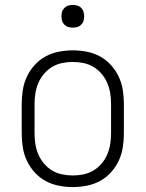

<svg xmlns="http://www.w3.org/2000/svg" viewBox="-20 -746 590 778"><path d="M275 12Q247 12 218.5 6.5Q190 1 165 -12.5Q140 -26 120.5 -47.5Q101 -69 89 -94.5Q77 -120 72.5 -148.5Q68 -177 68 -205V-325Q68 -353 72.5 -381.5Q77 -410 89 -435.5Q101 -461 120.5 -482.5Q140 -504 165 -517.5Q190 -531 218.5 -536.5Q247 -542 275 -542Q303 -542 331.5 -536.5Q360 -531 385 -517.5Q410 -504 429.5 -482.5Q449 -461 461 -435.5Q473 -410 477.5 -381.5Q482 -353 482 -325V-205Q482 -177 477.5 -148.5Q473 -120 461 -94.5Q449 -69 429.5 -47.5Q410 -26 385 -12.5Q360 1 331.5 6.5Q303 12 275 12ZM275 -35Q297 -35 318.5 -39.5Q340 -44 358.5 -55Q377 -66 391.5 -83Q406 -100 414.5 -120Q423 -140 426.5 -161.5Q430 -183 430 -205V-325Q430 -347 426.5 -368.5Q423 -390 414.5 -410Q406 -430 391.5 -447Q377 -464 358.5 -475Q340 -486 318.5 -490.5Q297 -495 275 -495Q253 -495 231.5 -490.5Q210 -486 191.5 -475Q173 -464 158.5 -447Q144 -430 135.5 -410Q127 -390 123.5 -368.5Q120 -347 120 -325V-205Q120 -183 123.5 -161.5Q127 -140 135.5 -120Q144 -100 158.5 -83Q173 -66 191.5 -55Q210 -44 231.5 -39.5Q253 -35 275 -35ZM275 -634Q266 -634 257 -636.5Q248 -639 241 -646Q234 -653 231.5 -662Q229 -671 229 -680Q229 -689 231.5 -698Q234 -707 241 -714Q248 -721 257 -723.5Q266 -726 275 -726Q284 -726 293 -723.5Q302 -721 309 -714Q316 -707 318.5 -698Q321 -689 321 -680Q321 -671 318.5 -662Q316 -653 309 -646Q302 -639 293 -636.5Q284 -634 275 -634Z"/></svg>

Font: Lode Dark
Style: Regular
Weight: 400
Monospace: yes
Designer: Belleve Invis
Foundry: Belleve Invis
Version: Version 29.2.0; ttfautohint (v1.8.3)